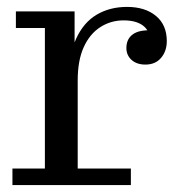

<svg xmlns="http://www.w3.org/2000/svg" viewBox="-20 -536 531 556"><path d="M16 0V-48H110V-455H26V-503H196V-331L205 -333V-48H359V0ZM178 -303Q179 -377 200.5 -424Q222 -471 260 -493.5Q298 -516 348 -516Q400 -516 431.5 -490Q463 -464 463 -417Q463 -388 446.5 -368.5Q430 -349 401 -349Q376 -349 361 -362.5Q346 -376 346 -397Q346 -423 364.5 -436.5Q383 -450 420 -448L415 -418Q414 -447 394 -462Q374 -477 338 -477Q301 -477 270.5 -457.5Q240 -438 222.5 -399.5Q205 -361 205 -303Z"/></svg>

Font: Montagu Slab
Style: Regular
Weight: 400
Version: Version 1.000